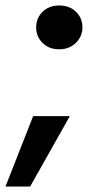

<svg xmlns="http://www.w3.org/2000/svg" viewBox="-47 -558 352 701"><path d="M169 -378Q132 -378 108.5 -401Q85 -424 85 -458Q85 -492 108.5 -515Q132 -538 169 -538Q207 -538 230.5 -515Q254 -492 254 -458Q254 -425 230 -401.5Q206 -378 169 -378ZM-27 123 74 -134H208L63 123Z"/></svg>

Font: DM Sans 9pt ExtraBold
Style: Italic
Weight: 800
Italic angle: -10°
Version: Version 4.004;gftools[0.9.30]